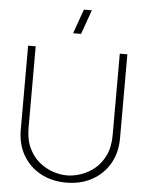

<svg xmlns="http://www.w3.org/2000/svg" viewBox="-62 -995 814 1060"><g transform="rotate(5 345.0 -465.0)"><path d="M355.5 -810H311.5L359.5 -945H403.5ZM345 15Q265 15 203 -18.5Q141 -52 105.5 -112.8Q70 -173.5 70 -255V-720H112V-269Q112 -202.5 134.5 -155.8Q157 -109 192.5 -80.2Q228 -51.5 268.5 -38.2Q309 -25 345 -25Q381 -25 421.5 -38.2Q462 -51.5 497.5 -80.2Q533 -109 555.5 -155.8Q578 -202.5 578 -269V-720H620V-255Q620 -174 584.5 -113.2Q549 -52.5 487 -18.8Q425 15 345 15Z"/></g></svg>

Font: Manrope ExtraLight
Style: Regular
Weight: 200
Designer: Mikhail Sharanda
Foundry: Mikhail Sharanda
Version: Version 4.505